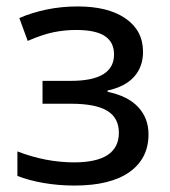

<svg xmlns="http://www.w3.org/2000/svg" viewBox="-20 -566 528 596"><path d="M211 10Q162 10 115.5 2Q69 -6 34 -20V-96Q122 -62 210 -62Q349 -62 349 -154Q349 -200 313 -222Q277 -244 200 -244H112V-315H200Q334 -315 334 -397Q334 -435 305.5 -454Q277 -473 216 -473Q181 -473 146.5 -466Q112 -459 66 -439L40 -510Q79 -527 125 -536.5Q171 -546 221 -546Q316 -546 370 -508.5Q424 -471 424 -405Q424 -359 396.5 -328Q369 -297 314 -285V-281Q377 -268 409 -233.5Q441 -199 441 -149Q441 -74 382 -32Q323 10 211 10Z"/></svg>

Font: Noto Sans Living
Style: Regular
Weight: 400
Designer: Monotype Design Team
Foundry: Monotype Imaging Inc.
Version: Version 2.013; ttfautohint (v1.8.4.7-5d5b)